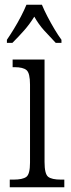

<svg xmlns="http://www.w3.org/2000/svg" viewBox="-20 -786 300 806"><path d="M21 0V-32H37Q75 -32 90.5 -43.5Q106 -55 106 -103V-431Q106 -479 91.5 -491.5Q77 -504 41 -504H33V-536H167V-106Q167 -56 182 -44Q197 -32 236 -32H250V0ZM9 -619Q22 -638 38 -664Q54 -690 68 -717Q82 -744 91 -766H156Q165 -744 179 -717Q193 -690 208.5 -664Q224 -638 238 -619V-606H214Q188 -633 165 -658.5Q142 -684 124 -716Q104 -684 81.5 -658.5Q59 -633 32 -606H9Z"/></svg>

Font: Noto Serif Tamil Condensed Light
Style: Italic
Weight: 300
Width: 3
Italic angle: -12°
Designer: Indian Type Foundry, Tom Grace, and the Monotype Design Team
Foundry: Monotype Imaging Inc.
Version: Version 2.003; ttfautohint (v1.8.4.7-5d5b)